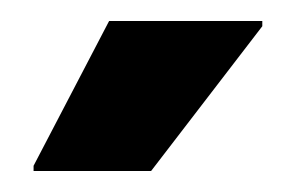

<svg xmlns="http://www.w3.org/2000/svg" viewBox="-20 -735 282 183"><path d="M12 -572V-577L84 -715H230V-710L124 -572Z"/></svg>

Font: Saira Semi Condensed
Style: Bold
Weight: 700
Width: 4
Designer: Hector Gatti with collaboration of the Omnibus-Type team
Foundry: Omnibus-Type
Version: Version 1.001; ttfautohint (v1.8)